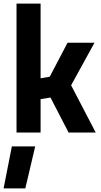

<svg xmlns="http://www.w3.org/2000/svg" viewBox="-30 -738 565 1069"><path d="M-10 311H111L166 77H36ZM196 0V-186L251 -195L352 0H503L366 -263L496 -500H346L247 -311L196 -302V-718H62V0Z"/></svg>

Font: RazerF5
Style: Bold
Weight: 700
Foundry: Razer Inc.
Version: Version 1.000;PS 001.001;hotconv 1.0.56